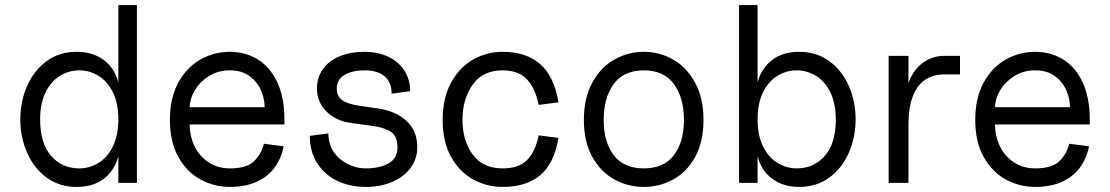

<svg xmlns="http://www.w3.org/2000/svg" viewBox="-20 -720 4371 756"><path d="M60 -250Q60 -321 87 -382Q114 -443 164 -479.5Q214 -516 282 -516Q335 -516 373.5 -493.5Q412 -471 431.5 -433.5Q451 -396 451 -350V-250H446Q446 -312 425 -355.5Q404 -399 368.5 -421Q333 -443 292 -443Q251 -443 215.5 -421Q180 -399 159 -355.5Q138 -312 138 -250Q138 -156 181 -106.5Q224 -57 292 -57Q333 -57 368.5 -79Q404 -101 425 -144.5Q446 -188 446 -250H451V-150Q451 -79 406 -31.5Q361 16 282 16Q214 16 164 -20.5Q114 -57 87 -118Q60 -179 60 -250ZM446 -700H519V0H446Z M649 -248Q649 -334 682 -394.5Q715 -455 769 -485.5Q823 -516 885 -516Q946 -516 995 -486Q1044 -456 1072 -395.5Q1100 -335 1100 -248V-230H727Q727 -184 746 -144.5Q765 -105 801 -81Q837 -57 885 -57Q951 -57 980 -85Q1009 -113 1019 -154L1097 -144Q1087 -94 1059.5 -58Q1032 -22 988 -3Q944 16 885 16Q823 16 769 -13.5Q715 -43 682 -102.5Q649 -162 649 -248ZM885 -443Q838 -443 802 -420Q766 -397 746.5 -363.5Q727 -330 727 -298H1022Q1022 -331 1007.5 -364.5Q993 -398 962.5 -420.5Q932 -443 885 -443Z M1200 -185 1273 -195Q1273 -152 1294.5 -121Q1316 -90 1350 -73.5Q1384 -57 1420 -57Q1476 -57 1510.5 -77Q1545 -97 1545 -140Q1545 -182 1521 -199.5Q1497 -217 1449 -224L1361 -236Q1302 -244 1265 -281.5Q1228 -319 1228 -371Q1228 -415 1251.5 -448Q1275 -481 1317.5 -498.5Q1360 -516 1415 -516Q1469 -516 1510 -496Q1551 -476 1573 -441Q1595 -406 1595 -361L1522 -351Q1522 -396 1494.5 -419.5Q1467 -443 1415 -443Q1367 -443 1336.5 -425Q1306 -407 1306 -371Q1306 -342 1326.5 -326.5Q1347 -311 1392 -304L1468 -293Q1538 -283 1580.5 -244Q1623 -205 1623 -140Q1623 -95 1597 -59.5Q1571 -24 1525 -4Q1479 16 1420 16Q1359 16 1309 -7.5Q1259 -31 1229.5 -76.5Q1200 -122 1200 -185Z M1723 -248Q1723 -334 1756 -394.5Q1789 -455 1843 -485.5Q1897 -516 1959 -516Q2051 -516 2106.5 -468Q2162 -420 2179 -317L2101 -307Q2088 -372 2055 -407.5Q2022 -443 1959 -443Q1881 -443 1841 -386.5Q1801 -330 1801 -248Q1801 -167 1841 -112Q1881 -57 1959 -57Q2023 -57 2055.5 -90Q2088 -123 2101 -187L2179 -177Q2162 -76 2107 -30Q2052 16 1959 16Q1897 16 1843 -13.5Q1789 -43 1756 -102.5Q1723 -162 1723 -248Z M2279 -248Q2279 -334 2312 -394.5Q2345 -455 2399 -485.5Q2453 -516 2515 -516Q2577 -516 2630.5 -485.5Q2684 -455 2717 -394.5Q2750 -334 2750 -248Q2750 -162 2717.5 -102.5Q2685 -43 2631 -13.5Q2577 16 2515 16Q2453 16 2399 -13.5Q2345 -43 2312 -102.5Q2279 -162 2279 -248ZM2673 -248Q2673 -335 2633.5 -389Q2594 -443 2515 -443Q2436 -443 2396.5 -389Q2357 -335 2357 -248Q2357 -161 2396.5 -109Q2436 -57 2515 -57Q2594 -57 2633.5 -109Q2673 -161 2673 -248Z M2958 -150V-250H2963Q2963 -188 2984 -144.5Q3005 -101 3040.5 -79Q3076 -57 3117 -57Q3185 -57 3228 -106.5Q3271 -156 3271 -250Q3271 -312 3250 -355.5Q3229 -399 3193.5 -421Q3158 -443 3117 -443Q3076 -443 3040.5 -421Q3005 -399 2984 -355.5Q2963 -312 2963 -250H2958V-350Q2958 -421 3003 -468.5Q3048 -516 3127 -516Q3195 -516 3245 -479.5Q3295 -443 3322 -382Q3349 -321 3349 -250Q3349 -179 3322 -118Q3295 -57 3245 -20.5Q3195 16 3127 16Q3074 16 3035.5 -6.5Q2997 -29 2977.5 -66.5Q2958 -104 2958 -150ZM2890 -700H2963V0H2890Z M3479 -500H3557V-335H3549Q3549 -384 3569.5 -421.5Q3590 -459 3624 -479.5Q3658 -500 3698 -500H3760V-427H3698Q3655 -427 3623.5 -406.5Q3592 -386 3574.5 -341.5Q3557 -297 3557 -228V0H3479Z M3820 -248Q3820 -334 3853 -394.5Q3886 -455 3940 -485.5Q3994 -516 4056 -516Q4117 -516 4166 -486Q4215 -456 4243 -395.5Q4271 -335 4271 -248V-230H3898Q3898 -184 3917 -144.5Q3936 -105 3972 -81Q4008 -57 4056 -57Q4122 -57 4151 -85Q4180 -113 4190 -154L4268 -144Q4258 -94 4230.5 -58Q4203 -22 4159 -3Q4115 16 4056 16Q3994 16 3940 -13.5Q3886 -43 3853 -102.5Q3820 -162 3820 -248ZM4056 -443Q4009 -443 3973 -420Q3937 -397 3917.5 -363.5Q3898 -330 3898 -298H4193Q4193 -331 4178.5 -364.5Q4164 -398 4133.5 -420.5Q4103 -443 4056 -443Z"/></svg>

Font: Uncut Sans VF
Style: Regular
Weight: 400
Designer: Kasper Nordkvist
Foundry: Uncut Type
Version: Version 1.100;FEAKit 1.0